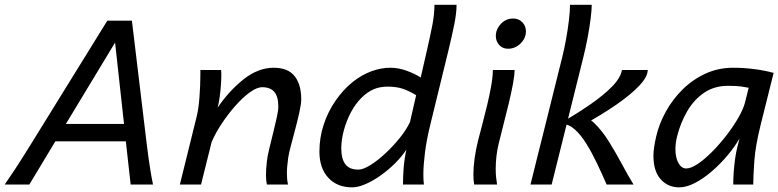

<svg xmlns="http://www.w3.org/2000/svg" viewBox="-30 -787 3320 819"><path d="M527.3 0 506.8 -184.1H206.1L95.2 0H-9.8Q10.3 -28.8 34.7 -65.9Q59.1 -103 100.6 -169.9L427.7 -698.7H532.7L596.2 -169.9Q604.5 -103.5 610.6 -66.2Q616.7 -28.8 622.6 0ZM460.9 -605.5 251 -258.3H499Z M1198.7 0H1108.4Q1106.9 -7.8 1105.7 -17.3Q1104.5 -26.9 1104.5 -37.6Q1104.5 -64 1108.4 -99.1Q1110.8 -120.6 1118.7 -153.1Q1126.5 -185.5 1135.3 -220.7Q1144 -255.9 1150.6 -285.9Q1157.2 -315.9 1157.2 -332Q1157.2 -375.5 1139.9 -395.3Q1122.6 -415 1088.9 -415Q1065.4 -415 1035.2 -392.8Q1004.9 -370.6 973.4 -335Q941.9 -299.3 915 -258.5Q888.2 -217.8 872.6 -180.7L827.6 0H737.3L809.1 -290.5Q816.9 -321.3 820.8 -371.8Q824.7 -422.4 824.7 -469.2V-488.3H913.1Q913.6 -483.9 913.8 -478.5Q914.1 -473.1 914.1 -467.3Q914.1 -446.8 912.1 -420.7Q910.2 -394.5 906.5 -369.6Q902.8 -344.7 898.4 -328.1Q948.2 -400.9 1010 -449.5Q1071.8 -498 1137.7 -498Q1198.2 -498 1226.6 -462.4Q1254.9 -426.8 1254.9 -363.8Q1254.9 -343.8 1247.3 -309.3Q1239.7 -274.9 1229.5 -236.3Q1219.2 -197.8 1210.7 -165Q1202.1 -132.3 1199.7 -116.2Q1197.3 -98.1 1195.6 -81.5Q1193.8 -64.9 1193.8 -49.8Q1193.8 -36.1 1194.8 -23.7Q1195.8 -11.2 1198.7 0Z M1823.2 -766.6H1917.5Q1917.5 -731.9 1908.2 -685.1Q1898.9 -638.2 1883.3 -573.7L1805.2 -253.9Q1789.1 -188 1782.5 -134.3Q1775.9 -80.6 1775.9 -43.9Q1775.9 -30.3 1776.4 -19.3Q1776.9 -8.3 1778.3 0H1689Q1689 -34.2 1691.9 -71.5Q1694.8 -108.9 1703.6 -148.9Q1684.1 -119.1 1655 -90.3Q1626 -61.5 1593.3 -38.3Q1560.5 -15.1 1528.8 -1.5Q1497.1 12.2 1471.7 12.2Q1408.2 12.2 1370.4 -28.8Q1332.5 -69.8 1332.5 -140.6Q1332.5 -200.2 1350.8 -255.6Q1369.1 -311 1401.4 -357.7Q1433.6 -404.3 1474.1 -437Q1512.7 -467.8 1554 -482.9Q1595.2 -498 1635.3 -498Q1669.9 -498 1705.1 -485.1Q1740.2 -472.2 1764.6 -456.5L1791.5 -573.7Q1804.2 -629.4 1813.7 -677.2Q1823.2 -725.1 1823.2 -766.6ZM1718.8 -266.1 1745.1 -380.9Q1713.9 -399.9 1687 -408.7Q1660.2 -417.5 1623 -417.5Q1589.8 -417.5 1563 -405.8Q1536.1 -394 1513.2 -371.1Q1485.8 -344.2 1466.3 -306.9Q1446.8 -269.5 1436.3 -229.5Q1425.8 -189.5 1425.8 -154.3Q1425.8 -109.9 1442.9 -86.7Q1460 -63.5 1498.5 -63.5Q1519 -63.5 1550 -82.8Q1581.1 -102.1 1614 -132.8Q1647 -163.6 1675.3 -198.7Q1703.6 -233.9 1718.8 -266.1Z M2085 -633.3Q2085 -662.1 2106.4 -685.1Q2127.9 -708 2159.2 -708Q2183.1 -708 2198.2 -691.9Q2213.4 -675.8 2213.4 -653.3Q2213.4 -624.5 2190.7 -601.8Q2168 -579.1 2136.7 -579.1Q2113.8 -579.1 2099.4 -595.2Q2085 -611.3 2085 -633.3ZM2072.3 -488.3H2165Q2165 -466.8 2158.2 -429.9Q2151.4 -393.1 2140.9 -348.9Q2130.4 -304.7 2119.1 -261.7L2097.2 -174.3Q2090.8 -148.9 2087.6 -120.8Q2084.5 -92.8 2084.5 -66.4Q2084.5 -47.9 2086.2 -30.8Q2087.9 -13.7 2090.3 0H1992.7Q1989.3 -16.6 1989.3 -42.5Q1989.3 -73.7 1994.6 -112.5Q2000 -151.4 2009.8 -189.5L2028.8 -262.2Q2038.6 -299.3 2048.6 -341.1Q2058.6 -382.8 2065.4 -421.6Q2072.3 -460.4 2072.3 -488.3Z M2323.2 0H2232.9Q2247.1 -57.6 2263.4 -122.8Q2279.8 -188 2296.1 -253.2Q2312.5 -318.4 2326.7 -376.2Q2340.8 -434.1 2351.8 -477.1Q2362.8 -520 2367.7 -540.5Q2377 -577.6 2384.5 -619.4Q2392.1 -661.1 2396.7 -700Q2401.4 -738.8 2401.4 -766.6H2494.1Q2494.1 -745.1 2489.5 -708Q2484.9 -670.9 2476.6 -626.7Q2468.3 -582.5 2457.5 -539.6ZM2623 -488.3H2732.9Q2732.9 -460 2697.5 -422.1Q2662.1 -384.3 2599.1 -340.6Q2536.1 -296.9 2452.1 -251L2364.3 -263.2Q2431.6 -302.7 2488.3 -341.8Q2544.9 -380.9 2581.1 -418Q2617.2 -455.1 2623 -488.3ZM2672.4 0H2557.6Q2538.1 -44.9 2516.4 -90.6Q2494.6 -136.2 2470.9 -174.3Q2447.3 -212.4 2421.4 -235.4Q2395.5 -258.3 2367.2 -258.3L2436.5 -293Q2472.7 -293 2505.6 -261.2Q2538.6 -229.5 2568.4 -181.4Q2598.1 -133.3 2624.5 -84Q2636.2 -62 2648.2 -40.8Q2660.2 -19.5 2672.4 0Z M3183.1 0H3097.7Q3097.7 -22 3099.6 -50.8Q3101.6 -79.6 3105.5 -108.2Q3109.4 -136.7 3114.7 -157.7L3124.5 -196.3Q3104 -160.6 3073.2 -124Q3042.5 -87.4 3006.6 -56.4Q2970.7 -25.4 2934.6 -6.6Q2898.4 12.2 2867.2 12.2Q2818.8 12.2 2788.1 -22.5Q2757.3 -57.1 2757.3 -122.1Q2757.3 -139.6 2760.3 -159.4Q2763.2 -179.2 2768.1 -201.2Q2780.8 -257.8 2810.1 -310.8Q2839.4 -363.8 2882.3 -406Q2925.3 -448.2 2979.7 -473.1Q3034.2 -498 3097.2 -498Q3144.5 -498 3189.9 -491.9Q3235.4 -485.8 3270 -476.1L3214.4 -253.4Q3191.9 -163.1 3187.5 -98.1Q3183.1 -33.2 3183.1 0ZM3148.4 -351.6 3163.6 -412.6Q3152.3 -415 3132.1 -418Q3111.8 -420.9 3075.2 -420.9Q3016.6 -420.9 2973.1 -391.1Q2929.7 -361.3 2901.4 -312.5Q2873 -263.7 2858.4 -206.1Q2851.1 -176.8 2851.1 -150.9Q2851.1 -115.2 2863.8 -91.8Q2876.5 -68.4 2897.5 -68.4Q2917.5 -68.4 2946.5 -87.9Q2975.6 -107.4 3007.6 -139.6Q3039.6 -171.9 3068.8 -209.7Q3098.1 -247.6 3119.6 -284.9Q3141.1 -322.3 3148.4 -351.6Z"/></svg>

Font: Andika
Style: Italic
Weight: 400
Italic angle: -14°
Designer: Victor Gaultney, Annie Olsen, Julie Remington, Don Collingsworth, Eric Hays, Becca Hirsbrunner
Foundry: SIL International
Version: Version 6.101